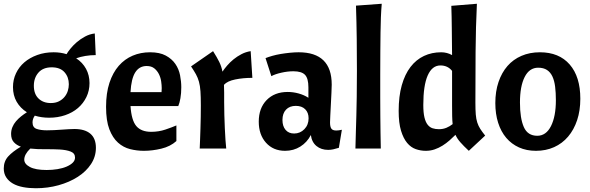

<svg xmlns="http://www.w3.org/2000/svg" viewBox="-23 -790 3140 1021"><path d="M487 -4Q487 43 461 82.5Q435 122 390.5 150.5Q346 179 288.5 195Q231 211 168 211Q131 211 99.5 205Q68 199 45.5 186Q23 173 10 153Q-3 133 -3 106Q-3 68 20.5 42Q44 16 88 -10Q65 -18 50.5 -34Q36 -50 36 -78Q36 -97 43 -114Q50 -131 62 -145Q74 -159 89 -171Q104 -183 120 -193Q85 -215 65.5 -249Q46 -283 46 -327Q46 -366 62 -400Q78 -434 106.5 -458.5Q135 -483 175 -497.5Q215 -512 262 -512Q281 -512 298 -509.5Q315 -507 331 -502Q337 -513 351 -530.5Q365 -548 384.5 -565Q404 -582 429 -595.5Q454 -609 481 -612L486 -497Q458 -497 431 -492.5Q404 -488 382 -480Q416 -458 434.5 -424Q453 -390 453 -348Q453 -308 436.5 -274Q420 -240 391.5 -215.5Q363 -191 323.5 -177.5Q284 -164 238 -164Q198 -164 162 -175Q150 -158 150 -139Q150 -112 172 -104.5Q194 -97 226 -97Q244 -97 264.5 -98Q285 -99 305 -100.5Q325 -102 343 -103Q361 -104 373 -104Q428 -104 457.5 -79Q487 -54 487 -4ZM252 -432Q206 -432 181.5 -404Q157 -376 157 -334Q157 -290 182 -266Q207 -242 247 -242Q272 -242 290 -251Q308 -260 320 -274.5Q332 -289 337.5 -306.5Q343 -324 343 -342Q343 -380 320 -406Q297 -432 252 -432ZM376 48Q376 25 353 16Q330 7 294.5 5Q259 3 217 3.5Q175 4 138 0Q106 31 106 59Q106 82 136 98Q166 114 225 114Q255 114 282.5 109.5Q310 105 331 96Q352 87 364 75Q376 63 376 48Z M671 -226Q676 -150 702 -119.5Q728 -89 781 -89Q821 -89 856.5 -101Q892 -113 915 -123V-40Q883 -11 835 0.5Q787 12 742 12Q705 12 669 3Q633 -6 604.5 -31.5Q576 -57 558.5 -102.5Q541 -148 541 -222Q541 -295 559 -349.5Q577 -404 608.5 -440Q640 -476 682.5 -494Q725 -512 775 -512Q826 -512 858.5 -494.5Q891 -477 909.5 -450Q928 -423 934.5 -390Q941 -357 941 -326Q941 -294 936.5 -268Q932 -242 925 -226ZM757 -439Q718 -439 696.5 -405.5Q675 -372 671 -300H836Q836 -304 836.5 -310Q837 -316 837 -321Q837 -337 834 -357.5Q831 -378 822 -396Q813 -414 797.5 -426.5Q782 -439 757 -439Z M1110 -518Q1131 -485 1143 -460.5Q1155 -436 1160 -409Q1170 -424 1185 -441.5Q1200 -459 1219 -474.5Q1238 -490 1261 -502Q1284 -514 1310 -518L1319 -376Q1270 -376 1228 -367.5Q1186 -359 1168 -339Q1169 -320 1169 -297.5Q1169 -275 1169 -247Q1169 -215 1170 -178.5Q1171 -142 1172.5 -108.5Q1174 -75 1176 -46Q1178 -17 1180 0H1039Q1040 -21 1041 -49Q1042 -77 1043 -107Q1044 -137 1044.5 -168.5Q1045 -200 1045 -229Q1045 -275 1043 -304.5Q1041 -334 1035 -355.5Q1029 -377 1019 -395Q1009 -413 993 -437Z M1493 12Q1430 12 1391.5 -31Q1353 -74 1353 -143Q1353 -215 1395 -258Q1437 -301 1507 -301Q1536 -301 1565 -293Q1594 -285 1617 -270V-326Q1617 -373 1599 -392Q1581 -411 1537 -411Q1507 -411 1473.5 -403.5Q1440 -396 1420 -385L1389 -481Q1404 -487 1425 -493Q1446 -499 1470 -503Q1494 -507 1519 -509.5Q1544 -512 1565 -512Q1741 -512 1741 -340Q1741 -325 1739.5 -296Q1738 -267 1736.5 -235.5Q1735 -204 1733.5 -177Q1732 -150 1732 -139Q1732 -116 1739 -106Q1746 -96 1765 -96Q1778 -96 1795 -100L1779 -4Q1763 1 1749.5 4Q1736 7 1722 7Q1685 7 1660 -13.5Q1635 -34 1630 -72Q1610 -33 1574 -10.5Q1538 12 1493 12ZM1541 -80Q1573 -80 1595.5 -103Q1618 -126 1618 -161Q1618 -191 1600 -209Q1582 -227 1550 -227Q1517 -227 1498 -207Q1479 -187 1479 -152Q1479 -119 1495.5 -99.5Q1512 -80 1541 -80Z M2007 -770Q2004 -735 2002.5 -698Q2001 -661 2000.5 -616.5Q2000 -572 1999.5 -517Q1999 -462 1999 -391Q1999 -325 1999 -271.5Q1999 -218 1999.5 -172Q2000 -126 2000.5 -84.5Q2001 -43 2002 0H1867Q1868 -52 1869.5 -92Q1871 -132 1872 -175.5Q1873 -219 1874 -274.5Q1875 -330 1875 -414Q1875 -499 1874 -584.5Q1873 -670 1870 -760Z M2470 12Q2442 -14 2425 -33.5Q2408 -53 2399 -73Q2384 -58 2367 -43Q2350 -28 2330 -15.5Q2310 -3 2288 4.5Q2266 12 2241 12Q2214 12 2188 3Q2162 -6 2142 -30Q2122 -54 2109.5 -95Q2097 -136 2097 -200Q2097 -278 2113.5 -336.5Q2130 -395 2160 -434Q2190 -473 2231.5 -492.5Q2273 -512 2323 -512Q2354 -512 2381 -497Q2380 -578 2379.5 -640Q2379 -702 2377 -759L2513 -770Q2507 -648 2506 -513.5Q2505 -379 2505 -245Q2505 -206 2507 -181.5Q2509 -157 2515 -138.5Q2521 -120 2531 -104.5Q2541 -89 2557 -69ZM2311 -103Q2333 -103 2351 -110.5Q2369 -118 2384 -130Q2382 -149 2381.5 -173Q2381 -197 2381 -229V-413Q2358 -442 2319 -442Q2275 -442 2251.5 -389Q2228 -336 2228 -232Q2228 -191 2234 -166Q2240 -141 2251 -127Q2262 -113 2277 -108Q2292 -103 2311 -103Z M2839 -430Q2792 -430 2767 -380.5Q2742 -331 2742 -245Q2742 -161 2762.5 -114.5Q2783 -68 2834 -68Q2881 -68 2907 -119.5Q2933 -171 2933 -257Q2933 -297 2929 -329Q2925 -361 2914.5 -383.5Q2904 -406 2885.5 -418Q2867 -430 2839 -430ZM2611 -242Q2611 -304 2628 -354Q2645 -404 2675.5 -439Q2706 -474 2750 -493Q2794 -512 2848 -512Q2950 -512 3006.5 -447Q3063 -382 3063 -265Q3063 -202 3046 -151Q3029 -100 2998 -63.5Q2967 -27 2923.5 -7.5Q2880 12 2827 12Q2777 12 2737 -6Q2697 -24 2669 -57Q2641 -90 2626 -137Q2611 -184 2611 -242Z"/></svg>

Font: Cantora One
Style: Regular
Weight: 400
Designer: Pablo Impallari, Rodrigo Fuenzalida
Foundry: Pablo Impallari
Version: Version 1.002; ttfautohint (v0.8) -G 200 -r 50